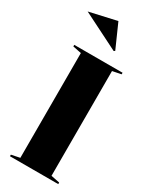

<svg xmlns="http://www.w3.org/2000/svg" viewBox="-238 -1000 847 1057"><g transform="rotate(30 185.5 -471.5)"><path d="M339 -708V-698L284 -687V-21L339 -10V0H32V-10L86 -21V-687L32 -698V-708ZM237 -787 4 -904 177 -943 244 -792Z"/></g></svg>

Font: Kalnia SemiBold
Style: Regular
Weight: 600
Designer: Frida Medrano
Foundry: Frida Medrano
Version: Version 1.105